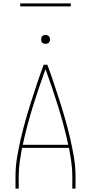

<svg xmlns="http://www.w3.org/2000/svg" viewBox="-20 -1119 540 1139"><path d="M72 0V-74Q72 -131 81.5 -187Q91 -243 104 -299Q117 -355 132.5 -409.5Q148 -464 165.5 -518.5Q183 -573 201 -627Q219 -681 239 -735H261Q281 -681 299 -627Q317 -573 334.5 -518.5Q352 -464 367.5 -409.5Q383 -355 396 -299Q409 -243 418.5 -187Q428 -131 428 -74V0H409V-74Q409 -116 403 -158Q397 -200 389 -242H111Q103 -200 97 -158Q91 -116 91 -74V0ZM115 -260H385Q360 -375 325 -487Q290 -599 250 -709Q210 -599 175 -487Q140 -375 115 -260ZM250 -859Q245 -859 239.5 -860.5Q234 -862 230.5 -865.5Q227 -869 225.5 -874.5Q224 -880 224 -885Q224 -890 225.5 -895.5Q227 -901 230.5 -904.5Q234 -908 239.5 -910Q245 -912 250 -912Q255 -912 260.5 -910Q266 -908 269.5 -904.5Q273 -901 275 -895.5Q277 -890 277 -885Q277 -880 275 -874.5Q273 -869 269.5 -865.5Q266 -862 260.5 -860.5Q255 -859 250 -859ZM100 -1081V-1099H400V-1081Z"/></svg>

Font: Iosevka Curly Thin
Style: Regular
Weight: 100
Monospace: yes
Designer: Belleve Invis
Foundry: Belleve Invis
Version: Version 22.1.2; ttfautohint (v1.8.4)